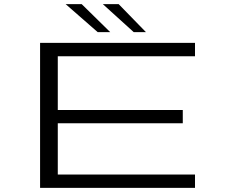

<svg xmlns="http://www.w3.org/2000/svg" viewBox="-20 -907 1140 927"><path d="M173.5 0V-700H921.5V-635.5H259V-376H862.5V-312H259V-64.5H921.5V0ZM625.5 -752 476.5 -887H553L684.5 -752ZM451.5 -752 297 -887H374.5L512 -752Z"/></svg>

Font: Trispace Expanded Light
Style: Regular
Weight: 300
Width: 7
Designer: Tyler Finck
Foundry: Etcetera Type Company
Version: Version 1.210; ttfautohint (v1.8.3)